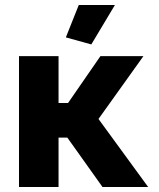

<svg xmlns="http://www.w3.org/2000/svg" viewBox="-20 -750 639 770"><path d="M346.2 -571.8 244.1 -600.1 295.9 -730H440.9ZM56.2 0V-524.9H214.8V-336.9H252.9L382.8 -524.9H555.2L375 -272.9L574.2 0H391.1L250 -198.2H214.8V0Z"/></svg>

Font: Raleway-v4020 ExtraBold
Style: Regular
Weight: 800
Designer: Matt McInerney, Pablo Impallari, Rodrigo Fuenzalida
Foundry: Matt McInerney, Pablo Impallari, Rodrigo Fuenzalida
Version: Version 4.020;PS 004.020;hotconv 1.0.88;makeotf.lib2.5.64775